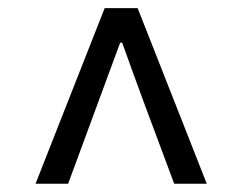

<svg xmlns="http://www.w3.org/2000/svg" viewBox="-20 -769 595 472"><path d="M67.4 -317.4 237.3 -749H318.4L488.3 -317.4H408.2Q325.2 -538.1 280.3 -664.1H275.4Q227.5 -535.2 147.5 -317.4Z"/></svg>

Font: GenYoGothic TW TTF Regular
Style: Regular
Weight: 400
Version: Version 1.300